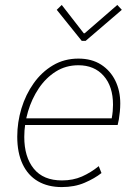

<svg xmlns="http://www.w3.org/2000/svg" viewBox="-20 -760 558 788"><path d="M233.4 7.8Q176.8 7.8 135.7 -16.1Q94.7 -40 72.8 -86.4Q50.8 -132.8 50.8 -199.2Q50.8 -258.3 68.1 -315.2Q85.4 -372.1 118.2 -418.2Q150.9 -464.4 197.3 -491.9Q243.7 -519.5 301.8 -519.5Q356.4 -519.5 394.8 -494.9Q433.1 -470.2 453.4 -428.7Q473.6 -387.2 473.6 -335.4Q473.6 -319.3 471.9 -301.8Q470.2 -284.2 467.8 -269.8Q465.3 -255.4 462.9 -247.1H76.2L82 -274.4H438.5Q441.4 -289.6 442.6 -303.7Q443.8 -317.9 443.8 -330.1Q443.8 -405.3 405.5 -448.7Q367.2 -492.2 301.8 -492.2Q250 -492.2 209 -466.3Q168 -440.4 139.2 -397.5Q110.4 -354.5 95 -302.5Q79.6 -250.5 79.6 -198.2Q79.6 -115.7 118.7 -67.6Q157.7 -19.5 234.4 -19.5Q279.8 -19.5 316.4 -35.6Q353 -51.8 385.3 -78.1L396.5 -49.8Q368.7 -27.8 327.4 -10Q286.1 7.8 233.4 7.8ZM315.4 -592.3 212.9 -719.7 233.4 -739.7 323.7 -623.5H327.6L461.4 -739.7L480 -719.7L331.5 -592.3Z"/></svg>

Font: Reddit Sans ExtraLight
Style: Italic
Weight: 250
Italic angle: -11.25°
Designer: Stephen Hutchings
Version: Version 1.013